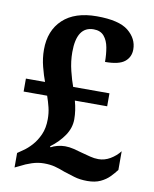

<svg xmlns="http://www.w3.org/2000/svg" viewBox="-83 -787 691 860"><g transform="rotate(10 262.5 -357.0)"><path d="M373 10Q339 10 313 2Q287 -6 265 -13Q240 -23 218.5 -28.5Q197 -34 169 -34Q142 -34 114.5 -25Q87 -16 63 -3L42 7V-59L68 -77Q86 -89 105 -110Q124 -131 137.5 -161Q151 -191 151 -232Q151 -260 145 -284.5Q139 -309 130 -335H23V-394H110Q100 -420 90 -458.5Q80 -497 80 -536Q80 -623 134 -673.5Q188 -724 288 -724Q389 -724 431.5 -689.5Q474 -655 474 -606Q474 -571 448 -550Q422 -529 359 -529Q359 -563 353.5 -594Q348 -625 331.5 -644.5Q315 -664 284 -664Q207 -664 207 -547Q207 -505 217.5 -462.5Q228 -420 238 -394H403V-335H256Q268 -292 268 -252Q268 -213 244.5 -178Q221 -143 182 -114L185 -110Q197 -117 214.5 -121.5Q232 -126 249 -126Q268 -126 288.5 -121Q309 -116 329 -110Q348 -105 367 -100Q386 -95 405 -95Q433 -95 458.5 -110Q484 -125 502 -148V-63Q490 -47 473.5 -30Q457 -13 432.5 -1.5Q408 10 373 10Z"/></g></svg>

Font: Noto Serif Lao SemiCondensed
Style: Bold
Weight: 700
Width: 4
Designer: Monotype Design Team
Foundry: Monotype Imaging Inc.
Version: Version 2.003; ttfautohint (v1.8.4.7-5d5b)